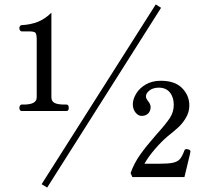

<svg xmlns="http://www.w3.org/2000/svg" viewBox="-20 -796 950 863"><path d="M704 -761 192 47 167 32 680 -776ZM77 -297Q73 -297 70 -301Q67 -305 67 -311Q67 -317 70 -321.5Q73 -326 77 -326H86Q145 -326 145 -358V-617Q145 -643 139 -649Q133 -655 109 -655H77Q73 -655 70 -659.5Q67 -664 67 -669Q67 -675 70 -679Q73 -683 77 -683Q118 -685 150.5 -698Q183 -711 211 -739V-358Q211 -341 225 -333.5Q239 -326 270 -326H279Q289 -326 289 -311Q289 -297 279 -297ZM567 -18Q583 -63 610.5 -101.5Q638 -140 681 -189Q727 -240 744 -266.5Q761 -293 761 -325Q761 -359 743.5 -380.5Q726 -402 694 -402Q668 -402 652 -389.5Q636 -377 636 -363Q636 -357 638.5 -352Q641 -347 645 -342Q657 -328 657 -315Q657 -297 646 -286Q635 -275 617 -275Q601 -275 589 -290.5Q577 -306 577 -327Q577 -350 592 -375Q607 -400 635.5 -416.5Q664 -433 703 -433Q766 -433 798.5 -400Q831 -367 831 -322Q831 -293 816.5 -268Q802 -243 784 -226Q766 -209 732 -182Q706 -160 677 -126.5Q648 -93 629 -60H693Q737 -60 757.5 -64.5Q778 -69 788.5 -81Q799 -93 809 -120Q811 -126 819 -126L828 -124Q836 -121 836 -115Q836 -112 834 -104L809 0H575Z"/></svg>

Font: Shippori Mincho Medium
Style: Regular
Weight: 500
Designer: FONTDASU
Foundry: FONTDASU / Google Inc. / but / Adobe
Version: Version 3.110; ttfautohint (v1.8.3)